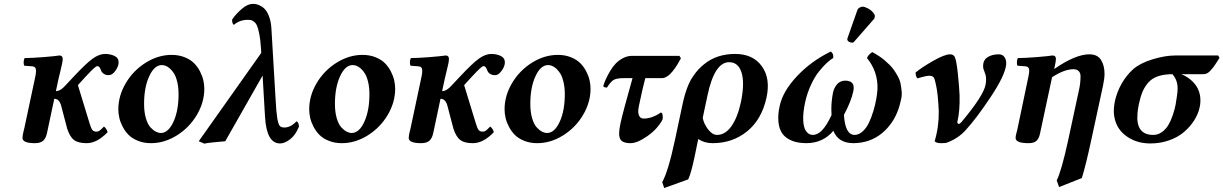

<svg xmlns="http://www.w3.org/2000/svg" viewBox="-20 -718 6219 976"><path d="M277.8 -318.8 264.2 -254.9Q288.1 -254.9 314 -285.2L357.9 -332Q418.5 -396.5 451.4 -420.2Q484.4 -443.8 514.2 -443.8Q540.5 -443.8 561.8 -433.8Q583 -423.8 583 -400.9Q583 -381.3 566.9 -358.6Q550.8 -335.9 533.2 -335.9Q517.1 -335.9 507.1 -343Q497.1 -350.1 494.1 -358.9Q491.2 -367.7 486.6 -374.8Q481.9 -381.8 475.1 -381.8Q469.2 -381.8 457.3 -371.1Q445.3 -360.4 416 -329.1L376 -285.2L436 -88.9Q443.4 -64.5 450.2 -56.6Q457 -48.8 470.2 -48.8Q479.5 -48.8 486.6 -54Q493.7 -59.1 507.8 -74.2Q513.7 -72.3 519.8 -62.5Q525.9 -52.7 526.9 -45.9Q473.1 9.8 420.9 9.8Q378.4 9.8 357.2 -5.6Q335.9 -21 321.8 -63L291 -180.2Q281.7 -215.8 255.9 -215.8L219.2 -43Q213.9 -16.1 200 -3.2Q186 9.8 157.2 9.8Q94.2 9.8 94.2 -17.1Q94.2 -23.9 95.9 -32.7Q97.7 -41.5 100.3 -52.7Q103 -64 104 -67.9L160.2 -332Q163.1 -346.7 163.1 -358.9Q163.1 -379.4 144 -380.9L104 -383.8Q99.6 -390.1 100.3 -403.6Q101.1 -417 106 -422.9Q139.6 -422.9 198.5 -427.5Q257.3 -432.1 282.2 -436Q298.8 -436 298.8 -418Q298.8 -410.2 295.9 -395.5Q293 -380.9 286.9 -356.2Q280.8 -331.5 277.8 -318.8Z M802.7 -387.2Q764.6 -387.2 738.5 -330.3Q712.4 -273.4 712.4 -189.9Q712.4 -147.9 721.7 -116.7Q731 -85.4 745.1 -70.3Q759.3 -55.2 772.5 -48.6Q785.6 -42 797.4 -42Q835.4 -42 861.6 -98.6Q887.7 -155.3 887.7 -238.8Q887.7 -272.9 881.3 -300Q875 -327.1 865.5 -343Q856 -358.9 844 -369.4Q832 -379.9 822 -383.5Q812 -387.2 802.7 -387.2ZM747.6 9.8Q711.4 9.8 681.9 -2Q652.3 -13.7 634 -32Q615.7 -50.3 603.5 -74Q591.3 -97.7 586.4 -119.6Q581.5 -141.6 581.5 -162.1Q581.5 -231.4 619.6 -295.7Q657.7 -359.9 720.9 -399.4Q784.2 -439 852.5 -439Q888.7 -439 918.2 -427.2Q947.8 -415.5 966.1 -397.2Q984.4 -378.9 996.6 -355.2Q1008.8 -331.5 1013.7 -309.6Q1018.6 -287.6 1018.6 -267.1Q1018.6 -197.8 980.5 -133.5Q942.4 -69.3 879.2 -29.8Q815.9 9.8 747.6 9.8Z M1500 -75.2Q1482.9 -31.7 1455.1 -10.3Q1427.2 11.2 1403.8 11.2Q1334.5 11.2 1327.1 -126L1314.9 -334L1125 0Q1039.6 6.8 1019 12.2L990.2 0L1308.1 -449.2L1306.2 -478Q1303.7 -517.6 1298.1 -545.4Q1292.5 -573.2 1286.6 -586.9Q1280.8 -600.6 1271 -607.9Q1261.2 -615.2 1255.4 -616.2Q1249.5 -617.2 1239.3 -617.2Q1198.7 -617.2 1168.9 -591.8Q1164.6 -593.3 1161.9 -601.3Q1159.2 -609.4 1160.2 -619.1Q1181.6 -649.9 1210.7 -674.1Q1239.7 -698.2 1264.2 -698.2Q1274.4 -698.2 1284.2 -696.3Q1293.9 -694.3 1307.6 -686.5Q1321.3 -678.7 1331.5 -665.5Q1341.8 -652.3 1350.1 -627.4Q1358.4 -602.5 1359.9 -568.8L1380.9 -213.9Q1384.3 -147.5 1389.4 -117.2Q1394.5 -86.9 1401.9 -78.4Q1409.2 -69.8 1424.8 -69.8Q1458 -69.8 1486.8 -101.1Q1497.6 -99.1 1500 -75.2Z M1772.9 -387.2Q1734.9 -387.2 1708.7 -330.3Q1682.6 -273.4 1682.6 -189.9Q1682.6 -147.9 1691.9 -116.7Q1701.2 -85.4 1715.3 -70.3Q1729.5 -55.2 1742.7 -48.6Q1755.9 -42 1767.6 -42Q1805.7 -42 1831.8 -98.6Q1857.9 -155.3 1857.9 -238.8Q1857.9 -272.9 1851.6 -300Q1845.2 -327.1 1835.7 -343Q1826.2 -358.9 1814.2 -369.4Q1802.2 -379.9 1792.2 -383.5Q1782.2 -387.2 1772.9 -387.2ZM1717.8 9.8Q1681.6 9.8 1652.1 -2Q1622.6 -13.7 1604.2 -32Q1585.9 -50.3 1573.7 -74Q1561.5 -97.7 1556.6 -119.6Q1551.8 -141.6 1551.8 -162.1Q1551.8 -231.4 1589.8 -295.7Q1627.9 -359.9 1691.2 -399.4Q1754.4 -439 1822.8 -439Q1858.9 -439 1888.4 -427.2Q1918 -415.5 1936.3 -397.2Q1954.6 -378.9 1966.8 -355.2Q1979 -331.5 1983.9 -309.6Q1988.8 -287.6 1988.8 -267.1Q1988.8 -197.8 1950.7 -133.5Q1912.6 -69.3 1849.4 -29.8Q1786.1 9.8 1717.8 9.8Z M2241.2 -318.8 2227.5 -254.9Q2251.5 -254.9 2277.3 -285.2L2321.3 -332Q2381.8 -396.5 2414.8 -420.2Q2447.8 -443.8 2477.5 -443.8Q2503.9 -443.8 2525.1 -433.8Q2546.4 -423.8 2546.4 -400.9Q2546.4 -381.3 2530.3 -358.6Q2514.2 -335.9 2496.6 -335.9Q2480.5 -335.9 2470.5 -343Q2460.4 -350.1 2457.5 -358.9Q2454.6 -367.7 2450 -374.8Q2445.3 -381.8 2438.5 -381.8Q2432.6 -381.8 2420.7 -371.1Q2408.7 -360.4 2379.4 -329.1L2339.4 -285.2L2399.4 -88.9Q2406.7 -64.5 2413.6 -56.6Q2420.4 -48.8 2433.6 -48.8Q2442.9 -48.8 2450 -54Q2457 -59.1 2471.2 -74.2Q2477.1 -72.3 2483.2 -62.5Q2489.3 -52.7 2490.2 -45.9Q2436.5 9.8 2384.3 9.8Q2341.8 9.8 2320.6 -5.6Q2299.3 -21 2285.2 -63L2254.4 -180.2Q2245.1 -215.8 2219.2 -215.8L2182.6 -43Q2177.2 -16.1 2163.3 -3.2Q2149.4 9.8 2120.6 9.8Q2057.6 9.8 2057.6 -17.1Q2057.6 -23.9 2059.3 -32.7Q2061 -41.5 2063.7 -52.7Q2066.4 -64 2067.4 -67.9L2123.5 -332Q2126.5 -346.7 2126.5 -358.9Q2126.5 -379.4 2107.4 -380.9L2067.4 -383.8Q2063 -390.1 2063.7 -403.6Q2064.5 -417 2069.3 -422.9Q2103 -422.9 2161.9 -427.5Q2220.7 -432.1 2245.6 -436Q2262.2 -436 2262.2 -418Q2262.2 -410.2 2259.3 -395.5Q2256.3 -380.9 2250.2 -356.2Q2244.1 -331.5 2241.2 -318.8Z M2766.1 -387.2Q2728 -387.2 2701.9 -330.3Q2675.8 -273.4 2675.8 -189.9Q2675.8 -147.9 2685.1 -116.7Q2694.3 -85.4 2708.5 -70.3Q2722.7 -55.2 2735.8 -48.6Q2749 -42 2760.7 -42Q2798.8 -42 2825 -98.6Q2851.1 -155.3 2851.1 -238.8Q2851.1 -272.9 2844.7 -300Q2838.4 -327.1 2828.9 -343Q2819.3 -358.9 2807.4 -369.4Q2795.4 -379.9 2785.4 -383.5Q2775.4 -387.2 2766.1 -387.2ZM2710.9 9.8Q2674.8 9.8 2645.3 -2Q2615.7 -13.7 2597.4 -32Q2579.1 -50.3 2566.9 -74Q2554.7 -97.7 2549.8 -119.6Q2544.9 -141.6 2544.9 -162.1Q2544.9 -231.4 2583 -295.7Q2621.1 -359.9 2684.3 -399.4Q2747.6 -439 2815.9 -439Q2852.1 -439 2881.6 -427.2Q2911.1 -415.5 2929.4 -397.2Q2947.8 -378.9 2960 -355.2Q2972.2 -331.5 2977.1 -309.6Q2981.9 -287.6 2981.9 -267.1Q2981.9 -197.8 2943.8 -133.5Q2905.8 -69.3 2842.5 -29.8Q2779.3 9.8 2710.9 9.8Z M3195.3 -320.8H3151.4Q3116.7 -320.8 3101.1 -312.7Q3085.4 -304.7 3065.4 -272.9Q3048.8 -272.9 3046.4 -280.8Q3052.7 -299.8 3060.5 -317.4Q3068.4 -335 3081.8 -357.4Q3095.2 -379.9 3110.6 -395.8Q3126 -411.6 3147.7 -422.9Q3169.4 -434.1 3193.4 -434.1H3433.6L3441.4 -421.9Q3433.1 -405.8 3423.1 -389.6Q3413.1 -373.5 3400.4 -357.2Q3387.7 -340.8 3373 -330.8Q3358.4 -320.8 3345.2 -320.8H3260.3Q3248.5 -278.3 3227.5 -178.2Q3221.2 -147.9 3228 -131.6Q3234.9 -115.2 3251.5 -115.2Q3294.4 -115.2 3339.4 -146Q3345.7 -145.5 3348.1 -134Q3350.6 -122.6 3347.7 -109.9Q3321.8 -61.5 3270.5 -25.9Q3219.2 9.8 3185.5 9.8Q3142.6 9.8 3132.1 -12.5Q3121.6 -34.7 3134.3 -91.8Q3145 -142.6 3195.3 -320.8Z M3746.6 -200.2Q3766.1 -296.9 3749.5 -349.4Q3732.9 -401.9 3686.5 -401.9Q3611.8 -401.9 3576.2 -231.9L3552.2 -119.1Q3557.6 -88.9 3579.3 -60.5Q3601.1 -32.2 3624.5 -32.2Q3667 -32.2 3698.2 -76.7Q3729.5 -121.1 3746.6 -200.2ZM3478.5 193.8 3356.4 237.8 3346.2 208Q3377 152.8 3411.1 -6.8L3449.2 -186Q3459 -232.9 3472.4 -269Q3485.8 -305.2 3502.2 -328.9Q3518.6 -352.5 3530.5 -365.2Q3542.5 -377.9 3558.6 -391.1Q3622.6 -443.8 3717.3 -443.8Q3807.1 -443.8 3852.3 -381.8Q3897.5 -319.8 3876.5 -222.2Q3852.1 -110.4 3777.8 -50.3Q3703.6 9.8 3602.5 9.8Q3561 9.8 3529.3 -11.2Q3526.9 1.5 3511.2 77.1Q3494.1 159.7 3478.5 193.8Z M4559.1 -207Q4540 -115.2 4480.7 -56.4Q4421.4 2.4 4338.4 8.8Q4331.5 9.8 4318.4 9.8Q4241.2 9.8 4216.3 -53.2Q4163.6 9.8 4078.1 9.8Q4064.9 9.8 4059.1 8.8Q4007.8 5.4 3974.9 -20.3Q3941.9 -45.9 3937 -99.1Q3933.6 -135.7 3943.4 -179.2Q3959 -253.4 4030.8 -330.1Q4102.5 -406.7 4203.1 -456.1Q4219.2 -444.8 4215.3 -422.9Q4201.7 -415.5 4183.6 -398.9Q4165.5 -382.3 4143.6 -355.2Q4121.6 -328.1 4102.1 -285.9Q4082.5 -243.7 4072.3 -195.8Q4061.5 -145.5 4063 -106.9Q4064.5 -68.8 4078.1 -50.5Q4091.8 -32.2 4111.3 -32.2Q4136.7 -32.2 4159.7 -56.6Q4182.6 -81.1 4207 -132.8Q4206.1 -140.6 4206.1 -157.2Q4205.1 -198.7 4214.4 -247.1Q4220.2 -273.4 4236.1 -290.8Q4252 -308.1 4277.3 -308.1Q4289.1 -308.1 4296.4 -305.2Q4311 -301.3 4317.4 -287.1Q4321.8 -273.4 4317.4 -252.9Q4306.6 -202.6 4270 -133.8Q4276.4 -32.2 4324.2 -32.2Q4345.7 -32.2 4365 -49.8Q4384.3 -67.4 4397 -94Q4409.7 -120.6 4419.4 -153.1Q4429.2 -185.5 4434.1 -213.4Q4439 -241.2 4440.4 -263.2Q4444.3 -353 4387.2 -422.9Q4394 -440.9 4414.1 -453.1Q4421.9 -449.2 4430.2 -444.3Q4438.5 -439.5 4451.2 -430.9Q4463.9 -422.4 4475.3 -412.8Q4486.8 -403.3 4500.2 -390.1Q4513.7 -377 4523.7 -362.8Q4533.7 -348.6 4543.7 -330.8Q4553.7 -313 4557.6 -294.2Q4561.5 -275.4 4563.5 -252.9Q4565.4 -230.5 4559.1 -207ZM4366.2 -684.1Q4374.5 -684.1 4393.1 -674.8Q4413.6 -663.6 4423.3 -647Q4427.2 -643.1 4427.2 -636.2Q4427.2 -627 4422.4 -621.1L4324.2 -508.8Q4318.4 -501 4313 -501Q4303.2 -501 4295.2 -505.9Q4287.1 -510.7 4287.1 -519Q4287.1 -520 4287.6 -521.7Q4288.1 -523.4 4288.1 -523.9Q4288.6 -525.4 4289.6 -528.1Q4290.5 -530.8 4291 -532.2L4338.4 -667Q4341.3 -674.8 4349.4 -679.4Q4357.4 -684.1 4366.2 -684.1Z M4738.8 -282.2Q4732.4 -316.4 4726.1 -324.7Q4719.7 -333 4701.7 -333Q4695.8 -333 4692.9 -332Q4685.1 -331.5 4643.6 -319.8Q4636.2 -325.7 4633.8 -349.1Q4664.1 -374.5 4722.9 -408.2Q4781.7 -441.9 4809.6 -441.9Q4825.2 -441.9 4832.5 -430.2Q4841.8 -414.6 4849.1 -343.3Q4856.4 -272 4857.9 -232.9Q4859.9 -154.8 4846.7 -99.1Q4845.2 -94.2 4848.6 -90.8Q4855 -82.5 4869.6 -100.1Q4978.5 -230.5 4989.7 -286.1Q4992.7 -302.7 4992.7 -314.9Q4992.7 -325.2 4991.7 -329.1Q4990.2 -338.4 4985.1 -351.1Q4980 -363.8 4978.5 -370.1Q4977.5 -374 4977.5 -381.8Q4977.5 -413.1 5000.5 -427.5Q5023.4 -441.9 5057.6 -441.9Q5075.2 -441.9 5085 -429.2Q5094.7 -416.5 5094.7 -398.9V-390.1Q5089.4 -335.4 5016.4 -225.6Q4943.4 -115.7 4887.7 -55.2Q4849.6 -13.2 4791.5 7.8Q4786.6 9.8 4761.7 9.8Q4740.7 9.8 4731 0Q4753.4 -73.7 4752 -153.8Q4748 -240.7 4738.8 -282.2Z M5324.7 -310.1 5267.6 -43Q5262.2 -15.1 5249.5 -2.7Q5236.8 9.8 5208.5 9.8Q5142.6 9.8 5142.6 -17.1Q5142.6 -25.9 5146.5 -40Q5150.4 -54.2 5150.9 -57.1L5208.5 -332Q5211.9 -349.1 5211.9 -358.9Q5211.9 -379.4 5192.9 -380.9L5152.8 -383.8Q5148.4 -390.1 5149.2 -403.6Q5149.9 -417 5154.8 -422.9Q5188.5 -422.9 5247.1 -427.5Q5305.7 -432.1 5330.6 -436Q5347.7 -436 5347.7 -418Q5347.7 -405.8 5338.9 -368.2L5341.8 -369.1Q5447.8 -441.9 5517.6 -441.9Q5558.6 -441.9 5576.7 -413.6Q5594.7 -385.3 5594.7 -342.8Q5594.7 -318.8 5586.9 -282.2L5525.9 0Q5500.5 117.7 5479.5 187L5363.8 232.9L5351.6 199.2Q5375.5 151.9 5408.7 0L5465.8 -265.1Q5472.7 -296.4 5472.7 -331.1Q5472.7 -347.2 5463.1 -356.7Q5453.6 -366.2 5437.5 -366.2Q5390.1 -366.2 5327.6 -325.2Q5327.6 -324.2 5327.1 -322Q5326.7 -319.8 5326.7 -318.8Z M5842.3 -32.2Q5866.7 -32.2 5886.7 -46.9Q5906.7 -61.5 5919.4 -83Q5932.1 -104.5 5941.9 -133.5Q5951.7 -162.6 5956.1 -186.3Q5960.4 -210 5963.4 -233.9Q5968.8 -271 5963.6 -294.7Q5958.5 -318.4 5940.4 -340.8Q5897.9 -340.8 5867.7 -330.8Q5837.4 -320.8 5818.4 -299.6Q5799.3 -278.3 5788.3 -252.4Q5777.3 -226.6 5769 -188Q5763.2 -157.7 5762.2 -141.1Q5752.9 -32.2 5842.3 -32.2ZM6098.1 -340.8H5985.4Q6021.5 -326.2 6047.4 -298.6Q6073.2 -271 6080.1 -232.9Q6085 -202.1 6078.1 -171.9Q6070.8 -138.2 6050.5 -106.2Q6030.3 -74.2 5999.5 -47.6Q5968.8 -21 5923.8 -4.9Q5878.9 11.2 5827.1 11.2Q5752.9 11.2 5700 -30.3Q5647 -71.8 5642.1 -144Q5640.6 -168.5 5647.5 -204.1Q5657.7 -250.5 5681.6 -292.7Q5705.6 -335 5740.2 -366.2Q5775.4 -397 5838.9 -416.5Q5902.3 -436 5955.1 -436H6172.4L6179.2 -423.8Q6176.3 -419.4 6165.8 -402.8Q6155.3 -386.2 6149.9 -379.2Q6144.5 -372.1 6135 -361.1Q6125.5 -350.1 6116.5 -345.5Q6107.4 -340.8 6098.1 -340.8Z"/></svg>

Font: Common Serif
Style: Bold Italic
Weight: 700
Italic angle: -12°
Designer: Philipp H. Poll, Khaled Hosny
Foundry: Stefan Peev, Context Ltd.
Version: Version 1.026